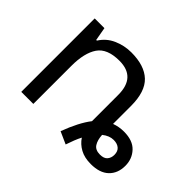

<svg xmlns="http://www.w3.org/2000/svg" viewBox="-123 -753 991 991"><g transform="rotate(45 372.5 -258.0)"><path d="M372 0Q408 -97 450 -151V-343Q450 -472 330 -472Q241 -472 207 -422Q173 -372 173 -278V0H85V-536H156L169 -463H174Q200 -505 246 -525.5Q292 -546 343 -546Q439 -546 488 -499.5Q537 -453 537 -349V-218Q569 -230 605 -230Q670 -230 702.5 -195Q735 -160 735 -110Q735 -55 701 -22.5Q667 10 602 10Q556 10 524 -7.5Q492 -25 473 -54Q464 -37 455.5 -15.5Q447 6 439 30ZM601 -58Q630 -58 642.5 -73Q655 -88 655 -110Q655 -136 639.5 -149Q624 -162 598 -162Q567 -162 537 -138Q539 -102 553 -80Q567 -58 601 -58Z"/></g></svg>

Font: Noto Sans Historical
Style: Regular
Weight: 400
Designer: Monotype Design Team
Foundry: Monotype Imaging Inc.
Version: Version 2.013; ttfautohint (v1.8.4.7-5d5b)